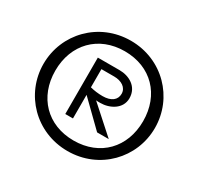

<svg xmlns="http://www.w3.org/2000/svg" viewBox="-159 -898 1181 1143"><g transform="rotate(30 431.5 -327.0)"><path d="M431.6 -633.8C613.3 -633.8 733.4 -507.8 733.4 -327.1C733.4 -146.5 613.3 -20.5 431.6 -20.5C251 -20.5 129.9 -146.5 129.9 -327.1C129.9 -507.8 251 -633.8 431.6 -633.8ZM451.2 -471.7C501 -471.7 541 -447.3 541 -404.3C541 -362.3 507.8 -335.9 449.2 -335.9C418.9 -335.9 389.6 -339.8 363.3 -346.7V-471.7ZM431.6 -706.1C212.9 -706.1 48.8 -534.2 48.8 -327.1C48.8 -120.1 212.9 51.8 431.6 51.8C650.4 51.8 814.5 -120.1 814.5 -327.1C814.5 -534.2 650.4 -706.1 431.6 -706.1ZM310.5 -132.8H363.3V-294.9L529.3 -132.8H609.4L428.7 -294.9C440.4 -293.9 450.2 -293.9 457 -293.9C523.4 -293.9 594.7 -332 594.7 -404.3C594.7 -484.4 525.4 -520.5 460 -520.5H310.5Z"/></g></svg>

Font: Sen-gleads
Style: Regular
Weight: 400
Designer: Kosal Sen, Philatype
Foundry: Philatype
Version: Version 1.004; ttfautohint (v1.8.3)